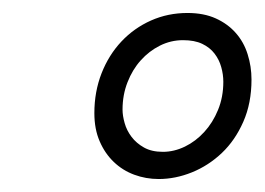

<svg xmlns="http://www.w3.org/2000/svg" viewBox="-20 -741 404 293"><path d="M124 -568.4Q124 -601.1 135 -629.2Q146 -657.2 165.3 -677.7Q184.6 -698.2 210.4 -709.7Q236.3 -721.2 266.1 -721.2Q291 -721.2 309.3 -712.9Q327.6 -704.6 339.8 -690.7Q352.1 -676.8 357.9 -658.2Q363.8 -639.6 363.8 -619.6Q363.8 -583.5 351.3 -555.2Q338.9 -526.9 318.6 -507.6Q298.3 -488.3 272.9 -478Q247.6 -467.8 222.2 -467.8Q202.6 -467.8 184.8 -474.4Q167 -481 153.6 -493.9Q140.1 -506.8 132.1 -525.4Q124 -543.9 124 -568.4ZM259.3 -679.7Q240.7 -679.7 224.1 -671.4Q207.5 -663.1 194.8 -648.9Q182.1 -634.8 174.6 -615.5Q167 -596.2 167 -573.7Q167 -564.5 170.2 -553.2Q173.3 -542 180.7 -532.2Q188 -522.5 199.7 -515.9Q211.4 -509.3 228.5 -509.3Q245.6 -509.3 262.2 -517.3Q278.8 -525.4 291.7 -539.6Q304.7 -553.7 312.7 -573.2Q320.8 -592.8 320.8 -616.2Q320.8 -627.4 317.6 -638.7Q314.5 -649.9 307.4 -659.2Q300.3 -668.5 288.6 -674.1Q276.9 -679.7 259.3 -679.7Z"/></svg>

Font: Ufes Sans Light
Style: Italic
Weight: 200
Designer: Ricardo Esteves & Thais Bronze
Foundry: ProDesignUfes - Ricardo Esteves, Thais Bronze
Version: Version 2.0